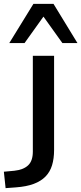

<svg xmlns="http://www.w3.org/2000/svg" viewBox="-85 -781 421 994"><path d="M-56 193 -65 108 -11 103Q36 98 60.5 75Q85 52 85 4V-492H195V-5Q195 40 184.5 74.5Q174 109 150.5 133Q127 157 89.5 171Q52 185 -2 189ZM-37 -558 88 -761H192L316 -558H238L140 -695L42 -558Z"/></svg>

Font: Nunito Sans 10pt SemiExpanded SemiBold
Style: Regular
Weight: 600
Width: 6
Designer: Vernon Adams
Foundry: Vernon Adams
Version: Version 3.101;gftools[0.9.27]